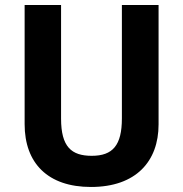

<svg xmlns="http://www.w3.org/2000/svg" viewBox="-20 -827 728 764"><path d="M611 -332V-807H465V-356C465 -249 429 -207 345 -207C264 -207 223 -243 223 -355V-807H78V-333C78 -178 170 -83 342 -83C521 -83 611 -185 611 -332Z"/></svg>

Font: Noto Sans Kannada UI SemiCondensed
Style: Bold
Weight: 700
Width: 4
Designer: Jelle Bosma - Monotype Design Team
Foundry: Monotype Imaging Inc.
Version: Version 2.005